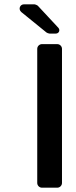

<svg xmlns="http://www.w3.org/2000/svg" viewBox="-20 -872 351 892"><path d="M175 0H246C258 0 268 -10 268 -22V-645C268 -657 258 -667 246 -667H175C163 -667 153 -657 153 -645V-22C153 -10 163 0 175 0ZM210 -716H239C254 -716 261 -732 251 -743L156 -845C153 -848 143 -852 139 -852H92C72 -852 64 -829 79 -816L196 -721C198 -719 207 -716 210 -716Z"/></svg>

Font: DIN Rundschrift
Style: Breit
Weight: 400
Width: 7
Version: Version 1.027